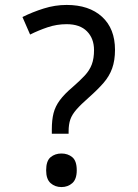

<svg xmlns="http://www.w3.org/2000/svg" viewBox="-20 -744 558 778"><path d="M190 -202V-220Q190 -258 197 -285.5Q204 -313 222.5 -338Q241 -363 273 -390Q304 -417 323.5 -438Q343 -459 352 -483Q361 -507 361 -541Q361 -588 332.5 -617Q304 -646 250 -646Q210 -646 173 -633.5Q136 -621 102 -604L71 -675Q111 -695 157 -709.5Q203 -724 250 -724Q341 -724 393.5 -676Q446 -628 446 -542Q446 -499 434.5 -467Q423 -435 399.5 -408Q376 -381 341 -350Q308 -321 290 -300.5Q272 -280 265 -260Q258 -240 258 -211V-202ZM229 14Q203 14 185 -2Q167 -18 167 -54Q167 -92 185 -107Q203 -122 229 -122Q255 -122 273 -107Q291 -92 291 -54Q291 -18 273 -2Q255 14 229 14Z"/></svg>

Font: tamil15
Style: Book
Weight: 400
Designer: Jelle Bosma - Monotype Design Team
Foundry: Monotype Imaging Inc.
Version: Version 2.003